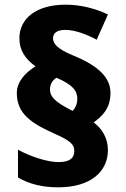

<svg xmlns="http://www.w3.org/2000/svg" viewBox="-20 -790 540 822"><path d="M52 -392C52 -300 119 -260 215 -217C285 -186 298 -170 298 -143C298 -115 281 -96 230 -96C185 -96 114 -118 57 -149V-30C105 -2 162 12 229 12C370 12 442 -57 442 -147C442 -199 417 -239 381 -266C417 -292 453 -325 453 -392C453 -455 406 -507 292 -553C224 -581 207 -604 207 -626C207 -650 226 -662 260 -662C301 -662 351 -643 394 -620L442 -728C392 -752 328 -770 261 -770C134 -770 63 -710 63 -626C63 -576 87 -538 132 -506C93 -482 52 -443 52 -392ZM194 -407C194 -433 208 -449 222 -457C290 -428 311 -402 311 -367C311 -341 300 -325 291 -315L278 -322C219 -353 194 -374 194 -407Z"/></svg>

Font: Noto Sans Myanmar UI Black
Style: Regular
Weight: 900
Designer: Monotype Design Team
Foundry: Monotype Imaging Inc.
Version: Version 2.103